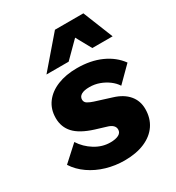

<svg xmlns="http://www.w3.org/2000/svg" viewBox="-185 -842 884 962"><g transform="rotate(-30 256.5 -361.0)"><path d="M254.4 10.6Q200.8 10.6 150 -4.3Q99.2 -19.2 58.4 -47.6Q17.5 -76 -7.6 -115.2L81.3 -196Q107.1 -155.4 149 -129.5Q190.9 -103.5 237.5 -103.5Q268.7 -103.5 286 -112.9Q303.2 -122.2 303.2 -140.5Q303.2 -154.6 292.8 -164.7Q282.5 -174.7 261.4 -180.6L200.7 -199.1Q126.1 -222.6 93.4 -258.3Q60.6 -293.9 60.6 -345.7Q60.6 -396.9 87.9 -433.6Q115.2 -470.4 164 -490.2Q212.8 -510 277.2 -510Q355.7 -510 415.8 -483.1Q476 -456.1 511.2 -407.4L426.1 -322.5Q412.7 -343.7 390.3 -360.3Q367.8 -376.9 340.8 -386.7Q313.8 -396.5 283.8 -396.5Q252.8 -396.5 236.8 -387Q220.8 -377.5 220.8 -360.2Q220.8 -344.8 234.7 -336.5Q248.5 -328.3 267.4 -322.4L361.9 -292.7Q415.2 -276.4 443.8 -242.7Q472.3 -209 472.3 -161.9Q472.3 -108.8 446.1 -70.1Q419.9 -31.4 370.9 -10.4Q322 10.6 254.4 10.6ZM129.6 -558.6 278.6 -731.6H443L512.4 -558.6H394.8L346.2 -646.8L258 -558.6Z"/></g></svg>

Font: Work Sans
Style: Italic
Weight: 400
Italic angle: -13°
Designer: Wei Huang
Foundry: Wei Huang
Version: Version 2.012